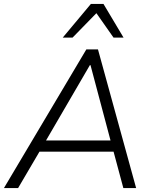

<svg xmlns="http://www.w3.org/2000/svg" viewBox="-25 -956 784 976"><path d="M-5 0 414 -705H473L667 0H602L548 -201L579 -185H147L185 -201L67 0ZM432 -625 202 -230 179 -242H565L540 -230L435 -625ZM294 -765 437 -936H501L603 -765H552L465 -889L344 -765Z"/></svg>

Font: Nunito Sans 10pt Light
Style: Italic
Weight: 300
Italic angle: -9°
Designer: Vernon Adams
Foundry: Vernon Adams
Version: Version 3.101;gftools[0.9.27]